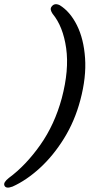

<svg xmlns="http://www.w3.org/2000/svg" viewBox="-92 -757 458 901"><path d="M285 -287.5Q259 -189 208.5 -107.5Q158 -26 94.8 31.8Q31.5 89.5 -33 118.5Q-65 130.5 -71.5 113Q-77 99 -50.5 78Q29 19.5 96.8 -76.5Q164.5 -172.5 198 -296.5Q233 -428.5 218.5 -530.8Q204 -633 155 -692Q148.5 -701.5 146.5 -710.2Q144.5 -719 150.5 -726.5Q164 -744.5 188.5 -732.5Q237 -702.5 269 -638.5Q301 -574.5 307.2 -484.5Q313.5 -394.5 285 -287.5Z"/></svg>

Font: Fraunces 72pt S100
Style: Italic
Weight: 400
Italic angle: -16°
Version: Version 1.000; ttfautohint (v1.8.3)